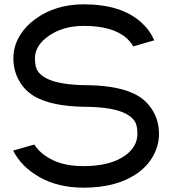

<svg xmlns="http://www.w3.org/2000/svg" viewBox="-20 -847 798 890"><path d="M368 -827Q542 -827 635 -743Q674 -708 695 -660L598 -632Q586 -652 568 -669Q504 -727 368 -727Q270 -727 202 -678Q142 -634 142 -577Q142 -541 152.5 -521.5Q163 -502 191 -486Q252 -452 392 -452Q538 -449 616 -405Q663 -378 690 -331Q717 -284 717 -227Q717 -174 691 -126Q665 -78 618 -45Q523 23 367 23Q251 23 165 -25Q79 -73 41 -149L139 -177Q167 -133 224.5 -105Q282 -77 367 -77Q491 -77 560 -126Q617 -167 617 -227Q617 -263 606 -282.5Q595 -302 567 -318Q506 -352 367 -352Q220 -355 142 -399Q95 -426 68.5 -473Q42 -520 42 -577Q42 -631 69.5 -678Q97 -725 144 -759Q238 -827 368 -827Z"/></svg>

Font: Serreria Sobria
Style: Medium
Weight: 500
Version: Version 001.000